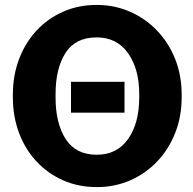

<svg xmlns="http://www.w3.org/2000/svg" viewBox="-20 -741 776 771"><path d="M369.1 10.3Q295.4 10.3 233.6 -16.8Q171.9 -43.9 126.5 -92.8Q81.1 -141.6 56.4 -207.3Q31.7 -272.9 31.7 -350.1V-361.3Q31.7 -438 56.4 -503.4Q81.1 -568.8 126.2 -617.7Q171.4 -666.5 232.9 -693.8Q294.4 -721.2 368.2 -721.2Q440.4 -721.2 502.4 -693.8Q564.5 -666.5 611.1 -617.7Q657.7 -568.8 683.6 -503.4Q709.5 -438 709.5 -361.3V-350.1Q709.5 -272.9 683.6 -207.3Q657.7 -141.6 611.3 -92.8Q564.9 -43.9 502.9 -16.8Q440.9 10.3 369.1 10.3ZM369.1 -119.6Q449.7 -119.6 494.4 -182.9Q539.1 -246.1 539.1 -350.1V-362.3Q539.1 -464.4 494.1 -527.6Q449.2 -590.8 368.2 -590.8Q282.7 -590.8 242.9 -528.3Q203.1 -465.8 203.1 -362.3V-350.1Q203.1 -245.6 243.7 -182.6Q284.2 -119.6 369.1 -119.6ZM265.1 -288.6V-412.6H480V-288.6Z"/></svg>

Font: Roboto Slab Black
Style: Regular
Weight: 900
Designer: Google
Version: Version 2.000; ttfautohint (v1.8.1.43-b0c9)